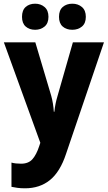

<svg xmlns="http://www.w3.org/2000/svg" viewBox="-20 -778 583 1038"><path d="M1 -549H171L257 -260Q268 -220 271 -174H274Q278 -216 291 -259L374 -549H542L337 54Q305 151 250 195.5Q195 240 115 240Q92 240 74 237.5Q56 235 42 232V101Q52 104 65.5 105.5Q79 107 94 107Q134 107 155.5 82.5Q177 58 192 12L198 -6ZM99 -687Q99 -723 119 -740.5Q139 -758 170 -758Q200 -758 221 -740Q242 -722 242 -687Q242 -652 221 -634.5Q200 -617 170 -617Q139 -617 119 -634.5Q99 -652 99 -687ZM299 -687Q299 -723 319.5 -740.5Q340 -758 371 -758Q402 -758 423 -740Q444 -722 444 -687Q444 -652 423 -634.5Q402 -617 371 -617Q339 -617 319 -634.5Q299 -652 299 -687Z"/></svg>

Font: Noto Sans Malayalam SemiCondensed ExtraBold
Style: Regular
Weight: 800
Width: 4
Designer: Jelle Bosma - Monotype Design Team
Foundry: Monotype Imaging Inc.
Version: Version 2.104; ttfautohint (v1.8.4.7-5d5b)